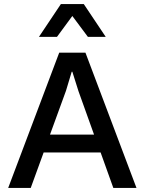

<svg xmlns="http://www.w3.org/2000/svg" viewBox="-20 -917 705 937"><path d="M333 -839 258 -737H170L277 -897H389L496 -737H409ZM533 0 471 -173H193L130 0H20L269 -660H397L646 0ZM224 -260H439L363 -472L333 -567H330L302 -474Z"/></svg>

Font: Elaine Sans Medium
Style: Regular
Weight: 500
Designer: Wei Huang
Foundry: Wei Huang
Version: Version 2.001;December 24, 2019;FontCreator 12.0.0.2547 64-b